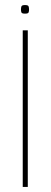

<svg xmlns="http://www.w3.org/2000/svg" viewBox="-20 -740 200 760"><path d="M70 -620H90V0H70ZM79 -686Q67 -686 65 -690.5Q63 -695 63 -702Q63 -710 65 -715Q67 -720 79 -720Q91 -720 93 -715Q95 -710 95 -702Q95 -695 93 -690.5Q91 -686 79 -686Z"/></svg>

Font: Smooch Sans Thin Thin
Style: Regular
Weight: 250
Version: Version 1.010